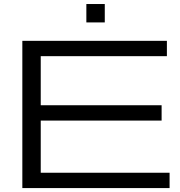

<svg xmlns="http://www.w3.org/2000/svg" viewBox="-20 -958 915 978"><path d="M93.8 -750H830.1V-671.9H187.5V-421.9H803.2V-343.8H187.5V-78.1H843.8V0H93.8ZM419.9 -937.5H513.7V-843.8H419.9Z"/></svg>

Font: Michroma+
Style: Regular
Weight: 400
Designer: beogot
Foundry: beogot
Version: Version